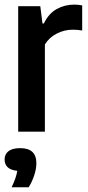

<svg xmlns="http://www.w3.org/2000/svg" viewBox="-24 -572 382 834"><path d="M55 0V-545H151L160.5 -470H166.5Q187.5 -513.5 222.5 -532.8Q257.5 -552 298.5 -552Q308.5 -552 317.5 -551Q326.5 -550 333 -548.5V-439.5Q322.5 -441.5 312.2 -442.2Q302 -443 291.5 -443Q255.5 -443 222.2 -426Q189 -409 171 -378.5V0ZM26.5 241.5Q46.5 200 51 170Q-4 164.5 -4 120.5Q-4 98 12.8 84.8Q29.5 71.5 64 71.5Q134 71.5 134 137Q134 161.5 124.5 190Q115 218.5 100.5 241.5Z"/></svg>

Font: Encode Sans Condensed SemiBold
Style: Regular
Weight: 600
Width: 3
Designer: Multiple Designers
Foundry: Impallari Type
Version: Version 3.000; ttfautohint (v1.8.3) -l 8 -r 50 -G 200 -x 14 